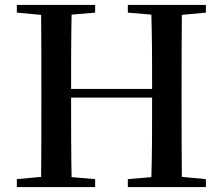

<svg xmlns="http://www.w3.org/2000/svg" viewBox="-20 -755 900 775"><path d="M496 -704 591 -696C594 -596 594 -497 594 -396H267C267 -497 267 -597 269 -696L364 -704V-735H48V-704L146 -695C147 -595 147 -495 147 -393V-342C147 -241 147 -140 146 -41L48 -32V0H364V-32L269 -40C267 -140 267 -241 267 -361H594C594 -241 594 -139 591 -40L496 -32V0H811V-32L714 -41C713 -141 713 -242 713 -342V-393C713 -494 713 -596 714 -695L811 -704V-735H496Z"/></svg>

Font: Noto Serif SC SemiBold
Style: Regular
Weight: 600
Designer: Ryoko NISHIZUKA 西塚涼子 (kana & ideographs); Frank Grießhammer (Latin, Greek & Cyrillic); Wenlong ZHANG 张文龙 (bopomofo); San
Foundry: Adobe
Version: Version 2.001;hotconv 1.1.0;makeotfexe 2.6.0